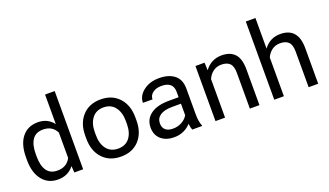

<svg xmlns="http://www.w3.org/2000/svg" viewBox="-71 -1235 2962 1730"><g transform="rotate(-20 1410.5 -370.0)"><path d="M49.3 -250.5V-276.4Q49.3 -400.9 104.2 -469.5Q159.2 -538.1 255.9 -538.1Q349.6 -538.1 404.3 -467.3V-750H496.6V0H412.1L407.7 -63Q351.6 9.8 254.9 9.8Q160.2 9.8 104.7 -60.1Q49.3 -129.9 49.3 -250.5ZM142.1 -276.4V-250.5Q142.1 -163.6 175 -115.7Q208 -67.9 276.9 -67.9Q365.7 -67.9 404.3 -142.1V-385.3Q367.2 -460.4 277.8 -460.4Q208.5 -460.4 175.3 -412.1Q142.1 -363.8 142.1 -276.4Z M617.7 -250V-278.3Q617.7 -396 682.9 -467Q748 -538.1 857.4 -538.1Q968.3 -538.1 1033.4 -467Q1098.6 -396 1098.6 -278.3V-250Q1098.6 -131.8 1033.7 -61Q968.8 9.8 858.9 9.8Q748.5 9.8 683.1 -61Q617.7 -131.8 617.7 -250ZM709.5 -278.3V-250Q709.5 -167.5 748 -117.2Q786.6 -66.9 858.9 -66.9Q930.7 -66.9 968.8 -116.9Q1006.8 -167 1006.8 -250V-278.3Q1006.8 -359.9 968 -410.6Q929.2 -461.4 857.4 -461.4Q786.6 -461.4 748 -410.6Q709.5 -359.9 709.5 -278.3Z M1368.7 9.8Q1290 9.8 1242.9 -31.7Q1195.8 -73.2 1195.8 -144.5Q1195.8 -224.1 1258.1 -270Q1320.3 -315.9 1434.6 -315.9H1526.9V-367.2Q1526.9 -464.8 1414.6 -464.8Q1363.8 -464.8 1331.5 -440.4Q1299.3 -416 1299.3 -377.9L1207.5 -378.4Q1207.5 -443.4 1267.1 -490.7Q1326.7 -538.1 1418.9 -538.1Q1510.7 -538.1 1564.9 -495.1Q1619.1 -452.1 1619.1 -366.2V-118.2Q1619.1 -46.9 1637.2 -7.3V0H1542.5Q1533.2 -21.5 1529.3 -60.1Q1501.5 -28.8 1460.7 -9.5Q1419.9 9.8 1368.7 9.8ZM1287.6 -151.9Q1287.6 -110.8 1312 -88.9Q1336.4 -66.9 1383.8 -66.9Q1433.1 -66.9 1471.4 -89.4Q1509.8 -111.8 1526.9 -144V-253.9H1443.4Q1366.7 -253.9 1327.1 -226.8Q1287.6 -199.7 1287.6 -151.9Z M1857.4 0H1765.6V-528.3H1853L1856 -454.6Q1884.3 -494.6 1925.8 -516.4Q1967.3 -538.1 2018.6 -538.1Q2100.1 -538.1 2143.6 -491.7Q2187 -445.3 2187 -342.3V0H2095.2V-342.8Q2095.2 -406.7 2068.1 -433.6Q2041 -460.4 1987.3 -460.4Q1941.9 -460.4 1908.4 -435.3Q1875 -410.2 1857.4 -369.6Z M2421.4 0H2329.1V-750H2421.4V-456.5Q2481 -538.1 2580.1 -538.1Q2750.5 -538.1 2750.5 -340.8V0H2658.7V-341.8Q2658.7 -406.2 2631.6 -433.3Q2604.5 -460.4 2550.8 -460.4Q2505.9 -460.4 2472.4 -435.8Q2439 -411.1 2421.4 -371.1Z"/></g></svg>

Font: Bert Sans Medium
Style: Regular
Weight: 500
Designer: Christian Robertson, Adam Twardoch, & Cristiano Sobral
Foundry: Google
Version: Version 12.135;January 10, 2020;FontCreator 12.0.0.2547 64-b